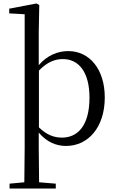

<svg xmlns="http://www.w3.org/2000/svg" viewBox="-20 -825 671 1105"><path d="M35 260H301V232L205 224L203 27V-62C251 -5 307 15 360 15C488 15 583 -93 583 -264C583 -427 495 -531 373 -531C314 -531 253 -508 203 -450V-641L206 -796L190 -805L33 -775V-748L122 -743V27L120 224L35 232ZM204 -419C254 -470 298 -485 342 -485C432 -485 495 -412 495 -263C495 -98 424 -33 337 -33C289 -33 247 -50 204 -92Z"/></svg>

Font: Source Han Serif CN
Style: Regular
Weight: 400
Designer: Ryoko NISHIZUKA 西塚涼子 (kana & ideographs); Frank Grießhammer (Latin, Greek & Cyrillic); Wenlong ZHANG 张文龙 (bopomofo); San
Foundry: Adobe
Version: Version 2.003;hotconv 1.1.1;makeotfexe 2.6.0